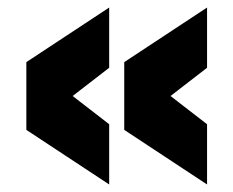

<svg xmlns="http://www.w3.org/2000/svg" viewBox="-20 -595 620 510"><path d="M270 -105 50 -250V-430L270 -575V-415L173 -340L270 -265ZM530 -105 310 -250V-430L530 -575V-415L433 -340L530 -265Z"/></svg>

Font: Tanohe Sans Black
Style: Regular
Weight: 900
Designer: Village Type and Design LLC & Cristiano Sobral
Foundry: Cooper Hewitt Smithsonian Design Museum
Version: Version 1.00;March 11, 2020;FontCreator 12.0.0.2522 64-bit; 